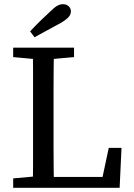

<svg xmlns="http://www.w3.org/2000/svg" viewBox="-20 -898 643 918"><path d="M43 0V-45L174 -57H186V0ZM136 0Q138 -52 138 -103.5Q138 -155 138 -206.5Q138 -258 138 -310V-359Q138 -412 138 -464Q138 -516 138 -568Q138 -620 136 -670H238Q237 -619 236.5 -567Q236 -515 236 -463Q236 -411 236 -359V-294Q236 -250 236 -201.5Q236 -153 236.5 -102Q237 -51 238 0ZM186 0V-52H502L464 -22L500 -191H561L552 0ZM43 -625V-670H334V-625L199 -613H174ZM124 -748Q147 -773 170.5 -796Q194 -819 218 -841Q239 -862 253 -870Q267 -878 281 -878Q297 -878 308 -868.5Q319 -859 319 -843Q319 -829 308 -816.5Q297 -804 270 -788Q239 -771 207.5 -754Q176 -737 145 -720Z"/></svg>

Font: Source Serif 4 18pt
Style: Regular
Weight: 400
Designer: Frank Grießhammer
Foundry: Adobe Systems Incorporated
Version: Version 4.004;hotconv 1.0.116;makeotfexe 2.5.65601